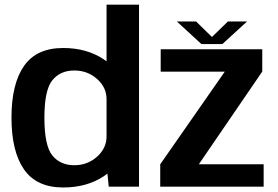

<svg xmlns="http://www.w3.org/2000/svg" viewBox="-20 -805 1201 828"><path d="M449 0H579.5V-785H439.5V-92.5ZM252.5 3.5Q354.5 3.5 428 -45.2Q501.5 -94 501.5 -151L439.5 -216.5Q439.5 -166 398.5 -129.2Q357.5 -92.5 300.5 -92.5Q240 -92.5 205.8 -134.5Q171.5 -176.5 171.5 -297Q171.5 -417 205.8 -459Q240 -501 300.5 -501Q357.5 -501 398.5 -464.5Q439.5 -428 439.5 -378L501.5 -442.5Q501.5 -499.5 428 -548.8Q354.5 -598 252.5 -598Q137.5 -598 83.5 -520.5Q29.5 -443 29.5 -297.5Q29.5 -152.5 83.5 -74.5Q137.5 3.5 252.5 3.5ZM671 0H1117V-96.5H838.5V-98L1111 -496.5V-592.5H673V-496H949V-495.5L671 -96.5ZM848.5 -615H939L1045.5 -712.5H963L894 -645.5L825.5 -712.5H742.5Z"/></svg>

Font: Anybody Thin SemiBold
Style: Regular
Weight: 600
Version: Version 1.113;gftools[0.9.25]